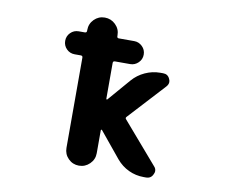

<svg xmlns="http://www.w3.org/2000/svg" viewBox="-81 -878 1162 964"><g transform="rotate(10 500.0 -396.5)"><path d="M709 -19.5Q668 -19.5 631.8 -36.6Q595.7 -53.7 569.3 -85L461.9 -215.8Q460 -217.8 458 -216.8Q456.1 -215.8 456.1 -212.9V-96.7Q456.1 -64.5 433.1 -42Q410.2 -19.5 378.4 -19.5Q346.7 -19.5 324.2 -42Q301.8 -64.5 301.8 -96.7V-556.6Q301.8 -566.4 292 -566.4H260.7Q236.3 -566.4 219.2 -583.5Q202.1 -600.6 202.1 -625Q202.1 -649.4 219.2 -666.5Q236.3 -683.6 260.7 -683.6H292Q301.8 -683.6 301.8 -693.4V-697.3Q301.8 -729.5 324.2 -752Q346.7 -774.4 378.4 -774.4Q410.2 -774.4 433.1 -752Q456.1 -729.5 456.1 -697.3V-693.4Q456.1 -683.6 464.8 -683.6H543.9Q567.4 -683.6 585 -666.5Q602.5 -649.4 602.5 -625Q602.5 -600.6 585 -583.5Q567.4 -566.4 543.9 -566.4H465.8Q456.1 -566.4 456.1 -556.6V-375Q456.1 -372.1 458 -371.1Q460 -370.1 461.9 -372.1L559.6 -485.4Q585.9 -515.6 623 -532.7Q660.2 -549.8 700.2 -549.8H714.8Q739.3 -549.8 749 -527.3Q752.9 -519.5 752.9 -511.7Q752.9 -499 742.2 -487.3L572.3 -302.7Q565.4 -295.9 572.3 -289.1L750 -83Q760.7 -72.3 760.7 -58.6Q760.7 -50.8 755.9 -42Q746.1 -19.5 720.7 -19.5Z"/></g></svg>

Font: Rounded-X Mgen+ 2m bold
Style: Bold
Weight: 700
Designer: [Source Han Sans]
Ryoko NISHIZUKA  (kana & ideographs); Paul D. Hunt (Latin, Greek & Cyrillic); Wenlong ZHANG  (bopomofo
Version: Version 1.059.20150602